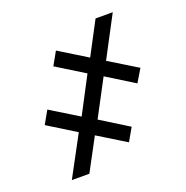

<svg xmlns="http://www.w3.org/2000/svg" viewBox="-119 -765 847 875"><g transform="rotate(-20 304.0 -327.5)"><path d="M287.6 -219.2 422.4 -135.3 386.7 -72.8 251.5 -155.8 168 0H83L187.5 -194.3L52.7 -277.8L87.9 -340.3L224.1 -256.8L316.4 -432.6L181.2 -516.1L216.8 -579.6L352.5 -496.1L436.5 -655.3H520L415.5 -457.5L551.8 -374L514.6 -312L380.9 -395Z"/></g></svg>

Font: Robert Sans Black
Style: Regular
Weight: 900
Designer: Christian Robertson (extended by Adam Twardoch)
Foundry: Google
Version: Version 12.135;April 2, 2019;FontCreator 11.5.0.2425 64-bit;